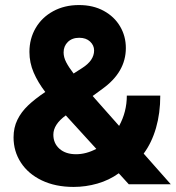

<svg xmlns="http://www.w3.org/2000/svg" viewBox="-20 -737 703 768"><path d="M34.2 -187.5Q34.2 -226.6 49.6 -257.8Q64.9 -289.1 92 -314.9Q119.1 -340.8 161.1 -369.1Q131.8 -407.2 114.7 -446.8Q97.7 -486.3 97.7 -529.3Q97.7 -582 122.6 -624.8Q147.5 -667.5 192.6 -692.1Q237.8 -716.8 295.9 -716.8Q352.5 -716.8 395 -693.6Q437.5 -670.4 460.4 -631.3Q483.4 -592.3 483.4 -544.9Q483.4 -448.2 388.7 -380.9L350.6 -353L456.5 -233.4Q487.3 -289.6 487.3 -354.5H621.1Q621.1 -284.2 604 -225.1Q586.9 -166 554.7 -122.6L663.1 0H495.1L455.1 -43.9Q416.5 -16.1 369.6 -2.7Q322.8 10.7 274.4 10.7Q201.7 10.7 147.2 -15.4Q92.8 -41.5 63.5 -86.7Q34.2 -131.8 34.2 -187.5ZM284.2 -120.1Q324.7 -120.1 365.2 -141.6L243.2 -275.4Q193.4 -239.3 193.4 -198.2Q193.4 -163.6 218 -141.8Q242.7 -120.1 284.2 -120.1ZM274.4 -442.9 308.6 -464.8Q356.4 -495.1 356.4 -535.2Q356.4 -555.7 340.3 -570.8Q324.2 -585.9 296.9 -585.9Q268.6 -585.9 251.5 -569.3Q234.4 -552.7 234.4 -527.3Q234.4 -508.3 244.6 -488.3Q254.9 -468.3 274.4 -442.9Z"/></svg>

Font: Pretendard JP ExtraBold
Style: Regular
Weight: 800
Designer: Base glyphs from Inter by Rasmus Andersson; Hangeul glyphs from Noto Sans CJK(Source Han Sans) by Jang Soo-young and Kan
Foundry: Kil Hyung-jin
Version: Version 1.309